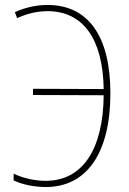

<svg xmlns="http://www.w3.org/2000/svg" viewBox="-20 -744 522 774"><path d="M164 10C332 10 425 -130 425 -368C425 -596 337 -724 172 -724C125 -724 79 -713 40 -695L49 -671C92 -690 130 -699 172 -699C314 -699 395 -588 398 -385L113 -386V-361L398 -360C396 -142 313 -15 164 -15C121 -15 71 -26 35 -44V-17C68 0 120 10 164 10Z"/></svg>

Font: Noto Sans Condensed Thin
Style: Regular
Weight: 100
Width: 3
Designer: Monotype Design Team
Foundry: Monotype Imaging Inc.
Version: Version 2.013